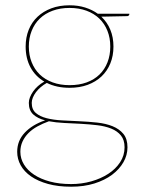

<svg xmlns="http://www.w3.org/2000/svg" viewBox="-20 -518 542 726"><path d="M243 -498Q275.5 -498 302.2 -489.5Q329 -481 350 -466H469V-464Q469 -461 466.5 -459Q464 -457 461 -457L363 -455Q385.5 -434 397.2 -405.5Q409 -377 409 -342Q409 -307 397.2 -278.2Q385.5 -249.5 363.8 -229Q342 -208.5 311.5 -197.2Q281 -186 243 -186Q194 -186 157 -204.5Q144.5 -197.5 134 -188.5Q123.5 -179.5 116 -169.5Q108.5 -159.5 104.2 -149Q100 -138.5 100 -129Q100 -104 115.5 -90.8Q131 -77.5 156.5 -71Q182 -64.5 214.5 -62.8Q247 -61 281 -59.5Q315 -58 347.5 -54.5Q380 -51 405.5 -40.8Q431 -30.5 446.5 -11.8Q462 7 462 39Q462 68.5 446.8 95.2Q431.5 122 403.8 142.8Q376 163.5 336.8 175.8Q297.5 188 249 188Q199.5 188 161.5 177.5Q123.5 167 97.5 149Q71.5 131 58.2 107Q45 83 45 56Q45 14 73.5 -16.2Q102 -46.5 150.5 -63Q122.5 -70 105.8 -85.2Q89 -100.5 89 -129Q89 -139 93.2 -150Q97.5 -161 105 -171.8Q112.5 -182.5 123.2 -192.2Q134 -202 147.5 -209.5Q113.5 -229.5 95.2 -263.5Q77 -297.5 77 -342Q77 -376.5 88.5 -405.2Q100 -434 121.8 -454.5Q143.5 -475 174 -486.5Q204.5 -498 243 -498ZM451 39Q451 11 437.2 -5.8Q423.5 -22.5 400.5 -31.8Q377.5 -41 348 -44.5Q318.5 -48 286.5 -49.8Q254.5 -51.5 223 -53Q191.5 -54.5 165 -59.5Q141.5 -51 121.5 -40Q101.5 -29 87.2 -14.5Q73 0 65 17.5Q57 35 57 56Q57 81.5 70.5 103.8Q84 126 108.8 142.5Q133.5 159 169 168.5Q204.5 178 249 178Q288.5 178 325 167.8Q361.5 157.5 389.5 139.2Q417.5 121 434.2 95.5Q451 70 451 39ZM243 -196Q279.5 -196 308 -206.5Q336.5 -217 356.2 -236.2Q376 -255.5 386.5 -282.5Q397 -309.5 397 -342Q397 -374.5 386.2 -401.5Q375.5 -428.5 355.5 -447.8Q335.5 -467 307 -477.5Q278.5 -488 243 -488Q207.5 -488 179 -477.5Q150.5 -467 130.5 -447.8Q110.5 -428.5 99.8 -401.5Q89 -374.5 89 -342Q89 -309.5 99.8 -282.5Q110.5 -255.5 130.5 -236.2Q150.5 -217 179 -206.5Q207.5 -196 243 -196Z"/></svg>

Font: Lato Hairline
Style: Regular
Weight: 100
Designer: Lukasz Dziedzic
Foundry: tyPoland Lukasz Dziedzic
Version: Version 2.007; 2014-02-27